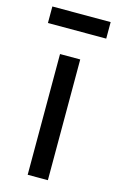

<svg xmlns="http://www.w3.org/2000/svg" viewBox="-112 -759 502 808"><g transform="rotate(15 139.0 -355.5)"><path d="M95 0V-526H183V0ZM12 -639V-711H266V-639Z"/></g></svg>

Font: Archivo VF Beta
Style: Regular
Weight: 400
Designer: Hector Gatti
Foundry: Omnibus-Type
Version: Version 1.002